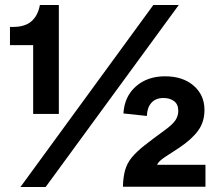

<svg xmlns="http://www.w3.org/2000/svg" viewBox="-20 -749 873 770"><path d="M113 -292V-568H20V-641H32Q80 -641 106 -663.5Q132 -686 140 -729H216V-292ZM62 1 595 -729H697L163 1ZM473 0Q474 -40 482 -67.5Q490 -95 508.5 -117.5Q527 -140 558.5 -165Q590 -190 637 -224Q673 -250 684 -267.5Q695 -285 695 -304Q695 -331 678 -343.5Q661 -356 636 -356Q604 -356 587 -336.5Q570 -317 569 -284L475 -294Q479 -362 525 -402.5Q571 -443 642 -443Q713 -443 756.5 -405.5Q800 -368 800 -308Q800 -260 774.5 -225Q749 -190 698 -156Q672 -139 643.5 -120.5Q615 -102 610 -88H804V0Z"/></svg>

Font: BDO Grotesk
Style: Bold
Weight: 700
Designer: Deni Anggara
Foundry: Lokal Container
Version: Version 2.000